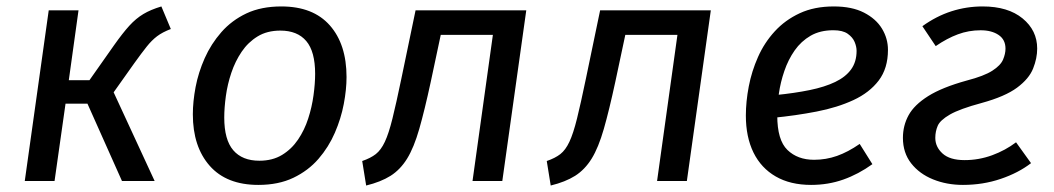

<svg xmlns="http://www.w3.org/2000/svg" viewBox="-20 -559 3255 593"><path d="M478.4 -539.1 507.6 -469.4Q481.6 -459.5 465.1 -447Q448.6 -434.5 433.1 -415Q417.6 -395.6 394.7 -363.7L331 -273.9L457.6 0H356.7L250.1 -238.8H182.4L148.5 0H56.5L130.5 -527.1H222.5L192.5 -311.2H256.2L332.2 -419.2Q359.1 -457.2 379.6 -479.7Q400.1 -502.1 422.7 -515.6Q445.3 -529.2 478.4 -539.1Z M777.9 12.1Q679.8 12.1 627.7 -46.9Q575.6 -106 575.6 -206Q575.6 -245.1 584.1 -290.2Q592.7 -335.2 612.2 -379.2Q631.7 -423.2 663.7 -459.7Q695.8 -496.2 741.3 -517.7Q786.9 -539.1 849 -539.1Q947.1 -539.1 998.7 -480.6Q1050.3 -422.1 1050.3 -321Q1050.3 -282.9 1041.8 -237.9Q1033.3 -192.9 1014.2 -148.9Q995.2 -104.9 963.7 -68.4Q932.1 -31.9 886.1 -9.9Q840 12.1 777.9 12.1ZM781.1 -62.6Q821.9 -62.6 851.3 -80.6Q880.7 -98.5 900.6 -128Q920.5 -157.4 931.9 -192.9Q943.4 -228.3 948.3 -264.7Q953.3 -301.1 953.3 -331Q953.3 -399.8 926 -432.1Q898.6 -464.5 845.9 -464.5Q805 -464.5 775.6 -446.5Q746.2 -428.5 726.3 -399.1Q706.4 -369.6 694.5 -334.2Q682.6 -298.8 677.6 -262.4Q672.6 -226 672.6 -196Q672.6 -127.3 700.5 -94.9Q728.3 -62.6 781.1 -62.6Z M1263.5 -527.1H1605.4L1531.4 0H1439.4L1502.3 -451.4H1341.3L1310.4 -306.2Q1291.4 -218.3 1274.9 -160.7Q1258.4 -103.2 1237.4 -69.1Q1216.4 -35.1 1186.3 -16Q1156.1 3 1110.9 14L1098.7 -61.7Q1124.7 -70.6 1140.7 -83.1Q1156.7 -95.6 1168.6 -121Q1180.6 -146.4 1192.1 -192.8Q1203.6 -239.2 1219.6 -316.1Z M1833.5 -527.1H2175.4L2101.4 0H2009.4L2072.3 -451.4H1911.3L1880.4 -306.2Q1861.4 -218.3 1844.9 -160.7Q1828.4 -103.2 1807.4 -69.1Q1786.4 -35.1 1756.3 -16Q1726.1 3 1680.9 14L1668.7 -61.7Q1694.7 -70.6 1710.7 -83.1Q1726.7 -95.6 1738.6 -121Q1750.6 -146.4 1762.1 -192.8Q1773.6 -239.2 1789.6 -316.1Z M2555.1 -539.1Q2611.2 -539.1 2648.3 -520.1Q2685.4 -501.1 2704 -470.6Q2722.5 -440 2722.5 -405Q2722.5 -348 2694 -310.4Q2665.5 -272.9 2615.9 -249.9Q2566.4 -226.9 2501.9 -214.4Q2437.4 -201.9 2366.5 -195L2375.6 -265.4Q2434.5 -271.3 2480.8 -280.8Q2527.2 -290.3 2559.5 -305.8Q2591.8 -321.3 2608.7 -344.7Q2625.6 -368.1 2625.6 -401.9Q2625.6 -414.9 2619.6 -429.3Q2613.6 -443.8 2598.2 -454.7Q2582.8 -465.6 2553.9 -465.6Q2513 -465.6 2483.7 -448.7Q2454.3 -431.7 2434.3 -403.2Q2414.4 -374.7 2402.5 -339.8Q2390.5 -304.9 2385.5 -269.4Q2380.6 -234 2380.6 -202.1Q2380.6 -126.3 2412 -95.9Q2443.4 -65.5 2494.2 -65.5Q2531.2 -65.5 2565.2 -77.5Q2599.1 -89.5 2635.2 -114.5L2674.4 -52Q2631.4 -21 2584.8 -4.5Q2538.2 12.1 2485.1 12.1Q2420.9 12.1 2375.8 -14Q2330.7 -40 2307.1 -88Q2283.6 -136.1 2283.6 -202.1Q2283.6 -245.1 2292.6 -292.1Q2301.6 -339.1 2321.2 -383.1Q2340.7 -427.1 2372.8 -462.1Q2404.8 -497.1 2449.9 -518.1Q2495 -539.1 2555.1 -539.1Z M3015 -539.1Q3093.2 -539.1 3138.3 -502.1Q3183.4 -465.1 3183.4 -409Q3183.4 -378.9 3170.8 -347.4Q3158.3 -315.8 3121.3 -288.3Q3084.3 -260.8 3011.3 -240.8Q2944.6 -222.8 2914.1 -205.4Q2883.7 -187.9 2876.2 -170.5Q2868.7 -153 2868.7 -133.1Q2868.7 -105.3 2891.1 -84.9Q2913.5 -64.5 2959.3 -64.5Q3003.2 -64.5 3044.2 -79.5Q3085.1 -94.5 3118.1 -119.5L3164.4 -55.1Q3125.4 -25 3070.7 -6.5Q3016.1 12.1 2954 12.1Q2903.9 12.1 2861.8 -5Q2819.7 -22 2794.2 -54.5Q2768.7 -87.1 2768.7 -133.1Q2768.7 -171.1 2786.2 -203.1Q2803.7 -235.1 2846.7 -262.2Q2889.7 -289.2 2965.7 -310.2Q3019.6 -324.2 3045 -340.7Q3070.5 -357.1 3078 -375Q3085.5 -392.9 3085.5 -408.8Q3085.5 -436.7 3064.1 -451.1Q3042.7 -465.5 3008.8 -465.5Q2971.9 -465.5 2938.4 -453Q2904.9 -440.6 2870 -416.6L2828.8 -478.1Q2871.8 -509.1 2918.4 -524.1Q2965 -539.1 3015 -539.1Z"/></svg>

Font: Fira Sans Variable
Style: Italic
Weight: 397
Italic angle: -8°
Designer: Carrois Corporate & Edenspiekermann AG
Foundry: Carrois Corporate GbR & Edenspiekermann AG
Version: Version 4.202